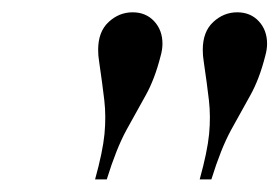

<svg xmlns="http://www.w3.org/2000/svg" viewBox="-20 -780 454 312"><path d="M411 -689Q401.5 -651.5 386.8 -625.2Q372 -599 355.5 -568.8Q339 -538.5 323.5 -488.5H304.5Q317 -533.5 319.8 -562.2Q322.5 -591 319.5 -617Q316.5 -643 311 -680.5Q309.5 -689.5 309.5 -699Q309.5 -728.5 326.5 -744.2Q343.5 -760 365.5 -760Q387 -760 400.5 -745.5Q414 -731 414 -709Q414 -699.5 411 -689ZM241 -689Q231.5 -651.5 216.8 -625.2Q202 -599 185.5 -568.8Q169 -538.5 153.5 -488.5H134.5Q147 -533.5 149.8 -562.2Q152.5 -591 149.5 -617Q146.5 -643 141 -680.5Q139.5 -689.5 139.5 -699Q139.5 -728.5 156.5 -744.2Q173.5 -760 195.5 -760Q217 -760 230.5 -745.5Q244 -731 244 -709Q244 -699.5 241 -689Z"/></svg>

Font: Bodoni* 11pt
Style: Italic
Weight: 400
Italic angle: -13°
Version: Version 2.3